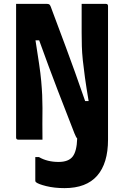

<svg xmlns="http://www.w3.org/2000/svg" viewBox="-20 -720 640 990"><path d="M199 0H74Q63 0 63 -11V-700H223Q232 -700 236.5 -695Q241 -690 250 -663Q275 -596 319.5 -477Q364 -358 419 -199H437Q425 -270 418 -320.5Q411 -371 407 -409.5Q403 -448 402 -481.5Q401 -515 401 -552V-700H526Q537 -700 537 -689V0Q537 122 481 186Q425 250 313 250Q260 250 218 239.5Q176 229 165 219Q162 216 162 211V90H181Q224 115 282 115Q333 115 354.5 87.5Q376 60 378 -6Q372 -12 364 -32Q325 -131 278 -253.5Q231 -376 182 -512H163Q174 -442 181.5 -391.5Q189 -341 192.5 -302Q196 -263 197.5 -230Q199 -197 199 -163Q198 -123 198.5 -82Q199 -41 199 0Z"/></svg>

Font: Recursive Mn Lnr St
Style: Bold
Weight: 700
Monospace: yes
Version: Version 1.079;hotconv 1.0.112;makeotfexe 2.5.65598; ttfautoh